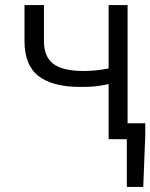

<svg xmlns="http://www.w3.org/2000/svg" viewBox="-20 -551 595 760"><path d="M482 0H410V-218Q376 -211 355 -209Q334 -207 297 -207Q188 -207 132.5 -250Q77 -293 77 -388V-531H154V-388Q154 -326 191.5 -298Q229 -270 311 -270Q359 -270 410 -280V-531H485V-63H555V-15L547 189H482Z"/></svg>

Font: Nebula Sans Book
Style: Regular
Weight: 400
Designer: Paul D. Hunt for Adobe (as Source Sans)
Foundry: Nebula Entertainment & Broadcasting LLC
Version: Version 1.010